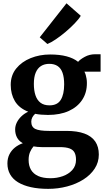

<svg xmlns="http://www.w3.org/2000/svg" viewBox="-20 -904 658 1191"><path d="M279 267.5Q218.5 267.5 171.5 257Q124.5 246.5 92 226.8Q59.5 207 42.8 177.5Q26 148 26 110Q26 78 38.5 53.2Q51 28.5 72.8 11Q94.5 -6.5 121.5 -15.5Q97 -29.5 85.5 -51.2Q74 -73 74 -101Q74 -123 84.2 -144Q94.5 -165 112.8 -182.5Q131 -200 155 -211Q98 -233.5 72.2 -277Q46.5 -320.5 46.5 -377.5Q46.5 -437 80.5 -479Q114.5 -521 170.2 -543.5Q226 -566 291 -566Q350 -566 393.2 -554.5Q436.5 -543 464.5 -520.5Q476 -535 505.5 -551.2Q535 -567.5 570.5 -567.5H604V-459.5H503.5Q508.5 -450.5 511.8 -439.2Q515 -428 517 -415.5Q519 -403 519 -389.5Q519.5 -329.5 490 -284.8Q460.5 -240 406.5 -215.5Q352.5 -191 277.5 -191Q256 -191 235.8 -192.8Q215.5 -194.5 198 -198Q187 -188 180.5 -176Q174 -164 174 -149Q174 -116.5 199 -104.2Q224 -92 284 -92H392Q459 -92 503.8 -75.5Q548.5 -59 570.8 -26.2Q593 6.5 593 54.5Q593 103 567.2 142.2Q541.5 181.5 497.2 209.5Q453 237.5 396.5 252.5Q340 267.5 279 267.5ZM293.5 201.5Q333.5 201.5 369.5 188.8Q405.5 176 428.5 150.5Q451.5 125 451.5 87Q451.5 60 442.5 42.5Q433.5 25 411.5 16.8Q389.5 8.5 350 8.5H238Q224.5 8.5 211.8 7.2Q199 6 188 4Q175 19 166.2 39.5Q157.5 60 157.5 88Q157.5 123.5 172 148.8Q186.5 174 216.5 187.8Q246.5 201.5 293.5 201.5ZM287 -250.5Q336 -250.5 357 -284.8Q378 -319 378 -380.5Q378 -424 368 -452.2Q358 -480.5 337.5 -494.2Q317 -508 286 -508Q256 -508 234.5 -494.5Q213 -481 201.5 -453.5Q190 -426 190 -383.5Q190 -343 200 -313Q210 -283 231.2 -266.8Q252.5 -250.5 287 -250.5ZM273.5 -631.5 226.5 -672.5 392.5 -883.5 481 -806Q468.5 -785 443.2 -758.8Q418 -732.5 387.2 -706.5Q356.5 -680.5 326.8 -660.5Q297 -640.5 275 -631.5Z"/></svg>

Font: Merriweather 28pt
Style: Bold
Weight: 700
Version: Version 2.100